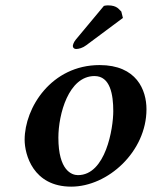

<svg xmlns="http://www.w3.org/2000/svg" viewBox="-20 -687 567 717"><path d="M368 -665 263 -539C254 -528 252 -518 252 -515C252 -509 257 -504 264 -504C274 -504 289 -508 302 -518L439 -620L433 -644C425 -650 419 -667 383 -667C378 -667 371 -666 368 -665ZM72 -165C72 -111 103 10 246 10C383 10 527 -121 527 -279C527 -351 490 -444 352 -444C172 -444 72 -285 72 -165ZM198 -173C198 -260 236 -403 333 -403C392 -403 403 -333 403 -272C403 -208 375 -33 271 -33C248 -33 198 -50 198 -173Z"/></svg>

Font: Linux Libertine O
Style: Bold Italic
Weight: 700
Italic angle: -11.5°
Designer: Philipp H. Poll
Foundry: Philipp H. Poll
Version: Version 4.1.0